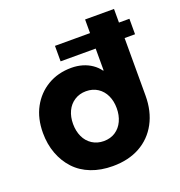

<svg xmlns="http://www.w3.org/2000/svg" viewBox="-133 -843 906 967"><g transform="rotate(-20 320.0 -359.0)"><path d="M241 -574V-657H640V-574ZM309 12Q245 12 193.5 -8Q142 -28 107 -65.5Q72 -103 53 -154Q34 -205 34 -265Q34 -343 65.5 -401Q97 -459 152.5 -492Q208 -525 280 -525Q311 -525 338.5 -517Q366 -509 388.5 -493.5Q411 -478 426 -457H429V-730H584V-266Q584 -182 550 -119Q516 -56 454.5 -22Q393 12 309 12ZM309 -122Q345 -122 371.5 -139.5Q398 -157 412 -187.5Q426 -218 426 -256Q426 -294 412 -324Q398 -354 371.5 -371.5Q345 -389 309 -389Q274 -389 247 -371.5Q220 -354 206 -324Q192 -294 192 -256Q192 -218 206 -187.5Q220 -157 247 -139.5Q274 -122 309 -122Z"/></g></svg>

Font: MuseoModerno Thin
Style: Bold
Weight: 700
Version: Version 1.003